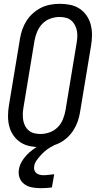

<svg xmlns="http://www.w3.org/2000/svg" viewBox="-20 -763 515 1006"><path d="M191 8Q162 8 135.5 2.5Q109 -3 87 -17.5Q65 -32 50 -54Q35 -76 28.5 -101.5Q22 -127 22 -155Q22 -183 27 -212L85 -562Q89 -586 97.5 -610Q106 -634 120 -655.5Q134 -677 154 -694.5Q174 -712 196.5 -723Q219 -734 244 -738.5Q269 -743 293 -743Q322 -743 348.5 -737.5Q375 -732 397 -717.5Q419 -703 434 -681Q449 -659 455.5 -633.5Q462 -608 462 -580Q462 -552 457 -523L399 -173Q395 -149 386.5 -125Q378 -101 364 -79.5Q350 -58 330.5 -40.5Q311 -23 288 -12Q265 -1 240 3.5Q215 8 191 8ZM192 -61Q216 -61 240 -69.5Q264 -78 282 -96Q300 -114 309.5 -137.5Q319 -161 323 -184L381 -535Q384 -552 385 -568.5Q386 -585 383 -601Q380 -617 372.5 -631.5Q365 -646 353 -656Q341 -666 325 -670Q309 -674 292 -674Q268 -674 244 -665.5Q220 -657 202.5 -639Q185 -621 175 -597.5Q165 -574 161 -551L103 -200Q100 -183 99.5 -166.5Q99 -150 101.5 -134Q104 -118 111.5 -103.5Q119 -89 131 -79Q143 -69 159 -65Q175 -61 192 -61ZM194 223Q171 223 148.5 219Q126 215 108.5 202.5Q91 190 83 169.5Q75 149 79 126Q82 105 93 85.5Q104 66 119 50Q134 34 152.5 20.5Q171 7 190 -3L201 -8H262L261 0Q243 8 227.5 19.5Q212 31 198.5 45Q185 59 173 75.5Q161 92 159 109Q157 120 160.5 129.5Q164 139 171 144.5Q178 150 188 152.5Q198 155 208 155Q222 155 236 153Q250 151 264 150L252 219Q237 221 222.5 222Q208 223 194 223Z"/></svg>

Font: Iosevka QP
Style: Italic
Weight: 400
Italic angle: -9°
Designer: Belleve Invis
Foundry: Belleve Invis
Version: Version 20.0.0; ttfautohint (v1.8.4)